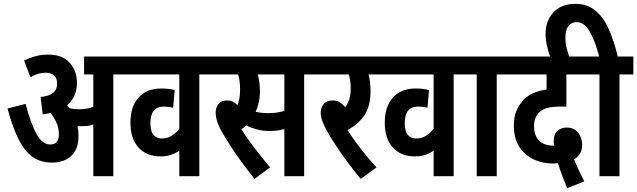

<svg xmlns="http://www.w3.org/2000/svg" viewBox="-20 -916 3312 998"><path d="M388 -209Q388 -142 351.5 -106.5Q315 -71 249 -71Q194 -71 153 -98Q112 -125 79.5 -186.5Q47 -248 19 -352L113 -376Q140 -273 170 -219Q200 -165 241 -165Q286 -165 286 -217Q286 -251 273.5 -278.5Q261 -306 243 -329Q223 -324 202 -322L191 -412Q277 -420 277 -480Q277 -538 216 -538Q179 -538 138 -515L105 -602Q136 -616 165 -624Q194 -632 232 -632Q303 -632 341.5 -590.5Q380 -549 380 -484Q380 -446 366 -417.5Q352 -389 329 -369Q335 -362 342 -353Q365 -348 391 -348Q413 -348 430 -351Q447 -354 465 -361V-529H417V-622H641V-529H569V0H465V-269Q450 -263 434 -261.5Q418 -260 402 -260Q393 -260 383 -260Q385 -249 386.5 -236Q388 -223 388 -209Z M1088 -529H1016V0H912V-133Q892 -119 868.5 -111Q845 -103 815 -103Q742 -103 700 -149Q658 -195 658 -278Q658 -362 700.5 -409Q743 -456 817 -456Q838 -456 856 -454Q874 -452 888 -448L880 -356Q857 -362 831 -362Q762 -362 762 -277Q762 -230 779.5 -213Q797 -196 821 -196Q850 -196 872.5 -210.5Q895 -225 912 -247V-529H629V-622H1088Z M1561 -529V0H1458V-245Q1439 -240 1420.5 -237.5Q1402 -235 1382 -235Q1347 -235 1315 -243.5Q1283 -252 1260 -264Q1249 -253 1235 -244Q1264 -197 1305 -144Q1346 -91 1384 -46L1303 14Q1246 -58 1208.5 -112Q1171 -166 1139 -221Q1119 -254 1110 -281Q1101 -308 1101 -331Q1101 -356 1115.5 -375Q1130 -394 1162 -394Q1190 -394 1214 -370Q1221 -386 1224.5 -406Q1228 -426 1228 -450Q1228 -494 1218 -529H1076V-622H1634V-529ZM1371 -328Q1397 -328 1416.5 -330.5Q1436 -333 1458 -340V-529H1320Q1325 -511 1328 -488.5Q1331 -466 1331 -441Q1331 -408 1324.5 -381.5Q1318 -355 1309 -335Q1340 -328 1371 -328Z M1937 -46 1855 14Q1794 -60 1748 -127Q1702 -194 1679 -236Q1647 -293 1647 -331Q1647 -355 1662 -374.5Q1677 -394 1710 -394Q1746 -394 1774 -359Q1803 -394 1803 -457Q1803 -497 1793 -529H1622V-622H1963V-529H1896Q1900 -513 1903 -491.5Q1906 -470 1906 -442Q1906 -363 1873.5 -316Q1841 -269 1786 -240Q1814 -196 1854.5 -143.5Q1895 -91 1937 -46Z M2410 -529H2338V0H2234V-133Q2214 -119 2190.5 -111Q2167 -103 2137 -103Q2064 -103 2022 -149Q1980 -195 1980 -278Q1980 -362 2022.5 -409Q2065 -456 2139 -456Q2160 -456 2178 -454Q2196 -452 2210 -448L2202 -356Q2179 -362 2153 -362Q2084 -362 2084 -277Q2084 -230 2101.5 -213Q2119 -196 2143 -196Q2172 -196 2194.5 -210.5Q2217 -225 2234 -247V-529H1951V-622H2410Z M2562 -529V0H2458V-529H2398V-622H2634V-529Z M2928 62Q2914 28 2901.5 -5.5Q2889 -39 2880 -68Q2867 -66 2854 -66Q2800 -66 2754 -87.5Q2708 -109 2679.5 -152.5Q2651 -196 2651 -263Q2651 -311 2666 -343.5Q2681 -376 2704 -400Q2726 -421 2756 -433.5Q2786 -446 2821 -451V-529H2622V-622H3048V-529H2924V-362H2894Q2852 -362 2826.5 -355.5Q2801 -349 2784 -333Q2771 -321 2763.5 -303.5Q2756 -286 2756 -262Q2756 -210 2782.5 -184.5Q2809 -159 2857 -159Q2859 -159 2861 -159Q2858 -173 2858 -183Q2858 -219 2878 -236Q2898 -253 2925 -253Q2963 -253 2984.5 -227Q3006 -201 3006 -165Q3006 -134 2994 -116Q2982 -98 2964 -88Q2975 -60 2989 -30Q3003 0 3017 27Z M3096 -529H3036V-622H3095Q3072 -707 3044 -754Q3016 -801 2978 -801Q2950 -801 2934.5 -780.5Q2919 -760 2919 -721Q2919 -689 2926 -663.5Q2933 -638 2941 -615H2842Q2831 -644 2823.5 -676Q2816 -708 2816 -740Q2816 -809 2857.5 -852.5Q2899 -896 2970 -896Q3031 -896 3073 -862.5Q3115 -829 3143 -767.5Q3171 -706 3191 -622H3272V-529H3200V0H3096Z"/></svg>

Font: Noto Sans ExtraCondensed SemiBold
Style: Italic
Weight: 600
Width: 2
Italic angle: -12°
Designer: Monotype Design Team
Foundry: Monotype Imaging Inc.
Version: Version 2.013; ttfautohint (v1.8.4.7-5d5b)